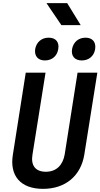

<svg xmlns="http://www.w3.org/2000/svg" viewBox="-20 -1193 640 1223"><path d="M371 -1033H494L408 -1173H276ZM501 -808C546 -808 579 -836 586 -880C593 -925 569 -953 525 -953C480 -953 447 -925 439 -880C432 -836 456 -808 501 -808ZM266 -808C311 -808 344 -836 351 -880C359 -925 335 -953 290 -953C245 -953 212 -925 204 -880C198 -836 222 -808 266 -808ZM254 10C397 10 495 -73 517 -208L600 -730H474L392 -209C380 -140 338 -99 272 -99C205 -99 175 -140 187 -209L270 -730H144L62 -208C40 -73 111 10 254 10Z"/></svg>

Font: JetBrains Mono
Style: Bold Italic
Weight: 558
Italic angle: -9°
Monospace: yes
Designer: Philipp Nurullin, Konstantin Bulenkov
Foundry: JetBrains
Version: Version 2.305